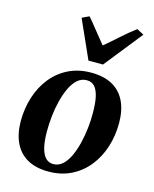

<svg xmlns="http://www.w3.org/2000/svg" viewBox="-124 -912 806 1007"><g transform="rotate(15 279.0 -409.0)"><path d="M321 -546.5Q390 -546.5 436.5 -520.8Q483 -495 506.5 -446Q530 -397 530 -328Q530 -260 510.5 -198.5Q491 -137 453.2 -89.5Q415.5 -42 360.8 -14.5Q306 13 236.5 13Q168.5 13 122.2 -13.2Q76 -39.5 52.8 -88.2Q29.5 -137 29 -205Q29 -274 48.5 -335.8Q68 -397.5 105.8 -445Q143.5 -492.5 198 -519.5Q252.5 -546.5 321 -546.5ZM308.5 -502Q280 -502 258 -482.2Q236 -462.5 220.5 -429.5Q205 -396.5 194.8 -355.8Q184.5 -315 180 -272Q175.5 -229 175.5 -190.5Q175.5 -137 184.2 -101.5Q193 -66 209.8 -48.8Q226.5 -31.5 251.5 -31.5Q280 -31.5 301.8 -51.2Q323.5 -71 339 -104.2Q354.5 -137.5 364.5 -178.5Q374.5 -219.5 379.2 -262.2Q384 -305 383.5 -343.5Q383.5 -397.5 375.5 -432.5Q367.5 -467.5 351.2 -484.8Q335 -502 308.5 -502ZM290 -603.5 197 -811.5 235.5 -829.5Q261 -800 287.5 -766.2Q314 -732.5 341.5 -699.5Q380 -732 416.8 -765.2Q453.5 -798.5 495 -829.5L533 -809.5L369 -603.5Z"/></g></svg>

Font: Merriweather 72pt
Style: Bold Italic
Weight: 700
Italic angle: -7.8°
Version: Version 2.101